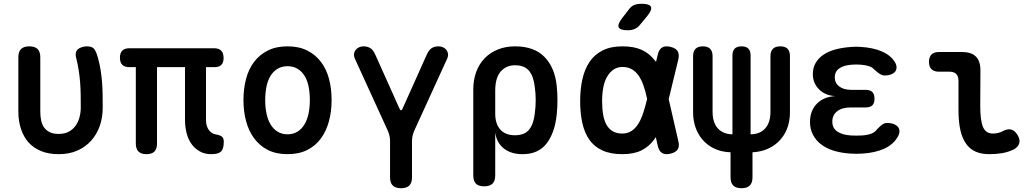

<svg xmlns="http://www.w3.org/2000/svg" viewBox="-20 -805 5440 1015"><path d="M77 -502Q77 -532 91.5 -546Q106 -560 135 -560Q164 -560 178.5 -546Q193 -532 193 -502V-216Q193 -190 197.5 -168Q202 -146 213.5 -130.5Q225 -115 243.5 -106Q262 -97 290 -97Q322 -97 344 -109Q366 -121 380 -141Q394 -161 400.5 -186Q407 -211 407 -236Q407 -273 406.5 -305.5Q406 -338 403.5 -370Q401 -402 396 -434Q391 -466 382 -502Q381 -506 380.5 -509.5Q380 -513 380 -516Q380 -540 399.5 -550Q419 -560 439 -560Q469 -560 479.5 -544Q490 -528 497 -502Q507 -467 512 -434.5Q517 -402 519.5 -370Q522 -338 522.5 -305Q523 -272 523 -236Q523 -184 507.5 -139.5Q492 -95 462 -61.5Q432 -28 389 -9Q346 10 290 10Q238 10 198 -6Q158 -22 131.5 -51.5Q105 -81 91 -123Q77 -165 77 -216Z M1097 10Q1062 10 1035.5 -5Q1009 -20 991.5 -45Q974 -70 966 -103Q958 -136 958 -172V-450H810V-46Q810 -18 796.5 -4Q783 10 754 10Q726 10 712 -4Q698 -18 698 -46V-450H664Q639 -450 626.5 -462.5Q614 -475 614 -500Q614 -525 626.5 -537.5Q639 -550 665 -550H1111Q1137 -550 1149.5 -537Q1162 -524 1162 -498Q1162 -474 1150 -462Q1138 -450 1114 -450H1069V-171Q1069 -138 1084.5 -117Q1100 -96 1128 -93Q1147 -89 1155 -81Q1163 -73 1163 -56Q1163 -18 1148.5 -4Q1134 10 1097 10Z M1500 10Q1440 10 1396.5 -12Q1353 -34 1324 -73Q1295 -112 1281 -164Q1267 -216 1267 -276Q1267 -335 1280.5 -387Q1294 -439 1323 -477.5Q1352 -516 1396 -538Q1440 -560 1500 -560Q1560 -560 1604 -538Q1648 -516 1677 -477.5Q1706 -439 1719.5 -387.5Q1733 -336 1733 -276Q1733 -216 1719 -164Q1705 -112 1676.5 -73Q1648 -34 1604 -12Q1560 10 1500 10ZM1500 -95Q1530 -95 1552.5 -109Q1575 -123 1589.5 -147Q1604 -171 1611 -204Q1618 -237 1618 -276Q1618 -314 1611.5 -347Q1605 -380 1590.5 -403.5Q1576 -427 1553.5 -441Q1531 -455 1500 -455Q1469 -455 1446.5 -441Q1424 -427 1409.5 -403Q1395 -379 1388.5 -346Q1382 -313 1382 -275Q1382 -237 1389 -204Q1396 -171 1410.5 -147Q1425 -123 1447.5 -109Q1470 -95 1500 -95Z M2100 190Q2071 190 2056.5 176Q2042 162 2042 132V-60Q2042 -74 2039 -87Q2036 -100 2031 -112L1856 -495Q1850 -509 1851.5 -520.5Q1853 -532 1860 -541Q1867 -550 1878 -555Q1889 -560 1901 -560Q1923 -560 1938 -550.5Q1953 -541 1964 -516L2090 -235Q2095 -222 2100 -222Q2105 -222 2110 -235L2236 -516Q2247 -541 2262 -550.5Q2277 -560 2299 -560Q2311 -560 2322 -555Q2333 -550 2340 -541Q2347 -532 2348.5 -520.5Q2350 -509 2344 -495L2169 -112Q2164 -100 2161 -87Q2158 -74 2158 -60V132Q2158 162 2143.5 176Q2129 190 2100 190Z M2540 180Q2510 180 2496 166Q2482 152 2482 122V-331Q2482 -383 2497.5 -425Q2513 -467 2542 -497Q2571 -527 2612 -543.5Q2653 -560 2703 -560Q2804 -560 2858.5 -504Q2913 -448 2923 -351Q2927 -313 2927 -275Q2927 -237 2923 -199Q2913 -103 2869.5 -46.5Q2826 10 2743 10Q2681 10 2643 -20.5Q2605 -51 2598 -105V122Q2598 152 2583.5 166Q2569 180 2540 180ZM2702 -90Q2753 -90 2777 -119.5Q2801 -149 2807 -204Q2812 -240 2812 -275.5Q2812 -311 2807 -346Q2801 -401 2777 -430.5Q2753 -460 2702 -460Q2677 -460 2657.5 -450.5Q2638 -441 2624.5 -424Q2611 -407 2604.5 -382.5Q2598 -358 2598 -326V-204Q2598 -150 2625 -120Q2652 -90 2702 -90Z M3365 -676Q3352 -659 3335.5 -652Q3319 -645 3299 -645Q3259 -645 3251 -660Q3243 -675 3268 -708L3302 -752Q3316 -772 3332.5 -778.5Q3349 -785 3372 -785Q3414 -785 3421 -769Q3428 -753 3403 -722ZM3566 -59Q3573 -31 3562.5 -15Q3552 1 3524 7.5Q3496 14 3479.5 3.5Q3463 -7 3457 -35L3447 -80L3437 -66Q3411 -30 3371 -10Q3331 10 3270 10Q3207 10 3164 -10Q3121 -30 3095.5 -66.5Q3070 -103 3058.5 -154.5Q3047 -206 3047 -270Q3047 -334 3059 -387Q3071 -440 3097 -478.5Q3123 -517 3166 -538.5Q3209 -560 3270 -560Q3331 -560 3371 -542Q3411 -524 3437 -491Q3443 -485 3448 -478L3457 -515Q3463 -543 3479.5 -553.5Q3496 -564 3524 -557.5Q3552 -551 3562 -535Q3572 -519 3566 -491L3515 -281ZM3401 -282Q3393 -321 3382 -352Q3371 -384 3355.5 -406Q3340 -428 3319 -439.5Q3298 -451 3270 -451Q3244 -451 3224 -437.5Q3204 -424 3190 -400.5Q3176 -377 3169.5 -343.5Q3163 -310 3163 -270Q3163 -231 3168.5 -199Q3174 -167 3186.5 -145Q3199 -123 3219.5 -111Q3240 -99 3270 -99Q3298 -99 3319 -113Q3340 -127 3355 -151.5Q3370 -176 3381 -210Q3392 -243 3401 -282Z M3900 190Q3871 190 3856.5 176Q3842 162 3842 132V0Q3783 -2 3738.5 -29Q3694 -56 3669 -103.5Q3644 -151 3644 -213V-508Q3644 -534 3657 -547Q3670 -560 3696 -560Q3721 -560 3734 -547Q3747 -534 3747 -508V-213Q3747 -176 3759.5 -149.5Q3772 -123 3796 -109Q3820 -95 3852 -95V-512Q3852 -536 3864 -548Q3876 -560 3900 -560Q3924 -560 3936 -548Q3948 -536 3948 -512V-95Q3981 -95 4004.5 -109Q4028 -123 4040.5 -149.5Q4053 -176 4053 -213V-508Q4053 -534 4066 -547Q4079 -560 4105 -560Q4131 -560 4143.5 -547Q4156 -534 4156 -508V-213Q4156 -151 4131.5 -104.5Q4107 -58 4062 -30.5Q4017 -3 3958 0V132Q3958 162 3943.5 176Q3929 190 3900 190Z M4710 -478Q4719 -464 4719.5 -450.5Q4720 -437 4713 -427.5Q4706 -418 4691.5 -412Q4677 -406 4656 -406Q4648 -406 4641 -409Q4634 -412 4628 -416Q4622 -420 4615 -426Q4608 -432 4600 -439Q4591 -450 4573 -455.5Q4555 -461 4531 -463Q4519 -464 4507 -464Q4495 -464 4482 -463Q4441 -460 4417 -443.5Q4393 -427 4393 -396Q4393 -366 4416.5 -348Q4440 -330 4481 -330H4556Q4580 -330 4591.5 -318.5Q4603 -307 4603 -283Q4603 -259 4591.5 -248Q4580 -237 4556 -237H4477Q4432 -237 4406 -217Q4380 -197 4380 -162Q4380 -128 4406 -110Q4432 -92 4477 -89Q4492 -88 4507.5 -88Q4523 -88 4538 -89Q4566 -91 4586 -98.5Q4606 -106 4616 -121L4629 -134Q4635 -140 4641 -144.5Q4647 -149 4654 -152Q4661 -155 4669 -155Q4690 -155 4705 -149Q4720 -143 4727.5 -133.5Q4735 -124 4735 -110.5Q4735 -97 4726 -82Q4703 -41 4654.5 -19Q4606 3 4538 7Q4523 8 4507.5 8Q4492 8 4477 7Q4428 4 4388.5 -8Q4349 -20 4321 -41.5Q4293 -63 4277.5 -93Q4262 -123 4262 -160Q4262 -219 4297.5 -256Q4333 -293 4395 -297Q4342 -300 4309.5 -333Q4277 -366 4277 -414Q4277 -447 4292 -472.5Q4307 -498 4333.5 -516Q4360 -534 4398 -544Q4436 -554 4482 -557Q4495 -558 4507 -558Q4519 -558 4531 -557Q4595 -553 4641 -533.5Q4687 -514 4710 -478Z M5162 -244Q5162 -169 5176.5 -134Q5191 -99 5229 -99Q5243 -99 5257.5 -102.5Q5272 -106 5286 -114Q5311 -126 5329 -119Q5347 -112 5360 -90Q5374 -66 5368 -47Q5362 -28 5341 -16Q5311 -1 5278.5 4.5Q5246 10 5209 10Q5169 10 5138.5 -3Q5108 -16 5087.5 -44.5Q5067 -73 5057 -117Q5047 -161 5047 -223V-377Q5047 -402 5035 -414Q5023 -426 4999 -426H4943Q4918 -426 4904.5 -439Q4891 -452 4891 -478Q4891 -504 4904.5 -517Q4918 -530 4943 -530H5066Q5115 -530 5139 -506Q5163 -482 5163 -433Z"/></svg>

Font: Maple Mono NL SemiBold
Style: Regular
Weight: 600
Monospace: yes
Designer: subframe7536
Version: Version 7.000